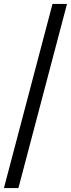

<svg xmlns="http://www.w3.org/2000/svg" viewBox="-40 -720 362 980"><path d="M228 -700H302L54 240H-20Z"/></svg>

Font: Tilda Sans
Style: Regular
Weight: 400
Designer: ParaType Ltd
Foundry: ParaType Ltd
Version: Version 1.002W